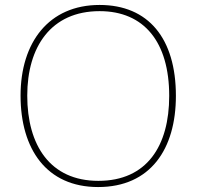

<svg xmlns="http://www.w3.org/2000/svg" viewBox="-20 -811 794 775"><path d="M690 -424C690 -656 579 -791 382 -791C177 -791 63 -640 63 -425C63 -209 168 -56 376 -56C587 -56 690 -209 690 -424ZM90 -425C90 -622 186 -766 382 -766C562 -766 663 -641 663 -424C663 -222 573 -81 377 -81C182 -81 90 -225 90 -425Z"/></svg>

Font: Noto Sans Malayalam UI Thin
Style: Regular
Weight: 100
Designer: Jelle Bosma - Monotype Design Team
Foundry: Monotype Imaging Inc.
Version: Version 2.104